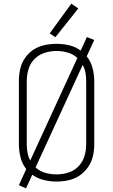

<svg xmlns="http://www.w3.org/2000/svg" viewBox="-20 -982 616 1047"><path d="M122 45 156 -29Q184 -9 218.5 -0.5Q253 8 288 8Q321 8 353.5 1Q386 -6 413.5 -24.5Q441 -43 460 -70.5Q479 -98 486.5 -130Q494 -162 494 -195V-540Q494 -576 484.5 -611.5Q475 -647 453 -675L494 -764L454 -780L420 -706Q392 -727 357.5 -735Q323 -743 288 -743Q255 -743 222.5 -736Q190 -729 162.5 -711Q135 -693 116 -665Q97 -637 90 -605Q83 -573 83 -540V-195Q83 -159 92 -123.5Q101 -88 123 -60L83 28ZM288 -31Q257 -31 227 -39.5Q197 -48 174 -69L431 -628Q442 -608 446 -585.5Q450 -563 450 -540V-195Q450 -162 440.5 -130.5Q431 -99 408 -75Q385 -51 353 -41Q321 -31 288 -31ZM145 -107Q134 -127 130 -149.5Q126 -172 126 -195V-540Q126 -573 135.5 -605Q145 -637 168.5 -660.5Q192 -684 223.5 -694Q255 -704 288 -704Q319 -704 349 -695.5Q379 -687 402 -666ZM282 -779 407 -936 369 -962 251 -800Z"/></svg>

Font: Iosevka Sparkle Extralight
Style: Regular
Weight: 200
Designer: Belleve Invis
Foundry: Belleve Invis
Version: Version 4.5.0; ttfautohint (v1.8.3)